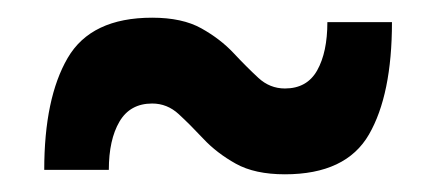

<svg xmlns="http://www.w3.org/2000/svg" viewBox="-20 -386 493 217"><path d="M30 -194Q30 -275 56.5 -320.5Q83 -366 152 -366Q186 -366 207.5 -354Q229 -342 244 -326Q259 -310 272 -298Q285 -286 302 -286Q327 -286 338.5 -306.5Q350 -327 350 -361H423Q423 -279 397 -234Q371 -189 302 -189Q268 -189 246.5 -201Q225 -213 210 -229Q195 -245 182 -257Q169 -269 152 -269Q127 -269 115 -248.5Q103 -228 103 -194Z"/></svg>

Font: Cuprum Medium
Style: Regular
Weight: 500
Designer: Jovanny Lemonad
Foundry: Jovanny Lemonad
Version: Version 3.000